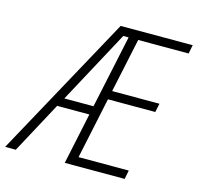

<svg xmlns="http://www.w3.org/2000/svg" viewBox="-166 -824 961 934"><g transform="rotate(15 314.5 -357.0)"><path d="M-61.5 0 329.1 -713.9H691.9L683.1 -669.9H429.2L371.1 -397H609.4L600.1 -353H361.8L296.4 -44.4H549.3L540.5 0H238.8L293.5 -258.3H131.3L-7.8 0ZM155.8 -302.2H302.7L380.9 -669.9H354Z"/></g></svg>

Font: Open Sans SemiCondensed Light
Style: Italic
Weight: 300
Width: 4
Italic angle: -12°
Designer: Monotype Design Team
Foundry: Monotype Imaging Inc.
Version: Version 3.000